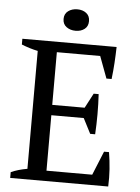

<svg xmlns="http://www.w3.org/2000/svg" viewBox="-59 -916 699 962"><g transform="rotate(5 291.0 -435.5)"><path d="M29 0ZM503 -700Q502 -660 499.5 -619.5Q497 -579 492 -538H466L425 -648H207V-383H370L409 -457H434Q440 -358 434 -255H409L370 -331H207V-52H437L486 -172H511Q518 -130 521 -87Q524 -44 522 0H29V-29Q64 -45 111 -53V-646Q91 -650 70 -656.5Q49 -663 29 -671V-700ZM226 -817Q226 -843 245 -857Q264 -871 291 -871Q318 -871 336 -857Q354 -843 354 -817Q354 -791 336 -777Q318 -763 291 -763Q264 -763 245 -777Q226 -791 226 -817Z"/></g></svg>

Font: PT Serif
Style: Regular
Weight: 400
Designer: A.Korolkova, O.Umpeleva, V.Yefimov
Foundry: ParaType Ltd
Version: Version 1.000W OFL; ttfautohint (v1.6)